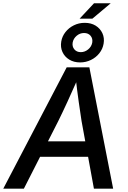

<svg xmlns="http://www.w3.org/2000/svg" viewBox="-43 -1131 765 1151"><path d="M-23.4 0 356.9 -727.5H492.7L635.3 0H520L445.8 -405.8Q438.5 -452.6 429 -520Q419.4 -587.4 408.7 -680.7H433.1Q393.1 -590.3 362.3 -523.2Q331.5 -456.1 306.6 -405.8L100.1 0ZM149.9 -190.9 165 -283.7H540L524.9 -190.9ZM434.1 -1019 520.5 -1111.3H620.6L510.7 -1019ZM437.5 -756.8Q399.4 -756.8 371.8 -773.9Q344.2 -791 331.3 -819.6Q318.4 -848.1 324.2 -882.3Q329.6 -913.6 349.6 -939Q369.6 -964.4 399.7 -979.2Q429.7 -994.1 464.8 -994.1Q502.9 -994.1 530.3 -977.3Q557.6 -960.4 570.8 -931.9Q584 -903.3 578.1 -869.1Q572.8 -837.4 552.5 -811.8Q532.2 -786.1 502 -771.5Q471.7 -756.8 437.5 -756.8ZM441.4 -818.4Q465.3 -818.4 485.1 -834.5Q504.9 -850.6 509.8 -874.5Q514.2 -899.4 500.2 -916.3Q486.3 -933.1 460.9 -933.1Q436 -933.1 416.5 -916.5Q397 -899.9 392.6 -876Q388.7 -852.1 402.6 -835.2Q416.5 -818.4 441.4 -818.4Z"/></svg>

Font: Inter 18pt Medium
Style: Italic
Weight: 500
Italic angle: -9.3988°
Designer: Rasmus Andersson
Foundry: rsms
Version: Version 4.001;git-66647c0bb